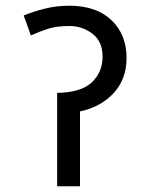

<svg xmlns="http://www.w3.org/2000/svg" viewBox="-20 -652 509 672"><path d="M222 -632Q317 -632 370 -581.5Q423 -531 423 -449Q423 -376 378.5 -327Q334 -278 260 -262V0H180V-327Q263 -328 301 -363.5Q339 -399 339 -454Q339 -507 303.5 -534Q268 -561 223 -561Q179 -561 149 -551.5Q119 -542 88 -528L63 -598Q95 -611 136 -621.5Q177 -632 222 -632Z"/></svg>

Font: RS Noto Sans
Style: Regular
Weight: 400
Designer: Monotype Design Team
Foundry: Monotype Imaging Inc.
Version: Version 3.10